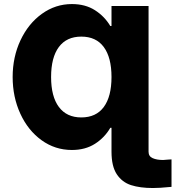

<svg xmlns="http://www.w3.org/2000/svg" viewBox="-20 -737 874 956"><path d="M792 59.6Q799.8 59.6 817.4 57.6L834 56.6V193.4L823.2 194.3Q774.4 199.2 741.2 199.2Q677.2 199.2 632.6 184.8Q587.9 170.4 561.5 130.6Q535.2 90.8 535.2 18.6V-100.6H529.3Q501 -51.8 452.9 -21Q404.8 9.8 337.9 9.8Q254.4 9.8 187 -38.8Q119.6 -87.4 81.3 -170.7Q43 -253.9 43 -353.5Q43 -453.1 82 -536.4Q121.1 -619.6 188.7 -668.2Q256.3 -716.8 337.9 -716.8Q404.8 -716.8 452.6 -686.3Q500.5 -655.8 529.3 -607.4H535.2V-707H719.7V18.6Q719.7 41.5 740.2 50.5Q760.7 59.6 792 59.6ZM535.2 -353.5Q535.2 -450.7 496.8 -502.7Q458.5 -554.7 384.8 -554.7Q311.5 -554.7 272.9 -502.7Q234.4 -450.7 234.4 -353.5Q234.4 -256.3 273.2 -204.3Q312 -152.3 384.8 -152.3Q458.5 -152.3 496.8 -204.3Q535.2 -256.3 535.2 -353.5Z"/></svg>

Font: Pretendard JP Black
Style: Regular
Weight: 900
Designer: Base glyphs from Inter by Rasmus Andersson; Hangeul glyphs from Noto Sans CJK(Source Han Sans) by Jang Soo-young and Kan
Foundry: Kil Hyung-jin
Version: Version 1.309